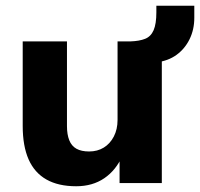

<svg xmlns="http://www.w3.org/2000/svg" viewBox="-20 -637 696 668"><path d="M245 11Q183 11 141.5 -12.5Q100 -36 79.5 -82.5Q59 -129 59 -199V-493H213V-198Q213 -169 221 -149Q229 -129 246 -119.5Q263 -110 290 -110Q319 -110 341 -123.5Q363 -137 376 -162Q389 -187 389 -220V-493H543V0H396V-97H407Q384 -45 343 -17Q302 11 245 11ZM524 -420 434 -476V-493Q465 -494 485 -502Q505 -510 514.5 -532Q524 -554 524 -594V-617H656V-575Q656 -534 639.5 -500.5Q623 -467 594 -446Q565 -425 524 -420Z"/></svg>

Font: Nunito Sans 11pt ExtraBold
Style: Regular
Weight: 800
Version: Version 3.101;gftools[0.9.27]